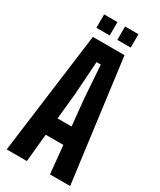

<svg xmlns="http://www.w3.org/2000/svg" viewBox="-233 -1018 910 1093"><g transform="rotate(30 221.5 -471.5)"><path d="M13 0 117.5 -800H325.5L430 0H297.5L279.5 -183.5H163.5L145.5 0ZM175.5 -297.5H267.5L250 -473.5L235.5 -686H207.5L193 -473.5ZM246.5 -855V-943H334.5V-855ZM109 -855V-943H196.5V-855Z"/></g></svg>

Font: Big Shoulders Display Thin ExtraBold
Style: Regular
Weight: 800
Version: Version 2.002